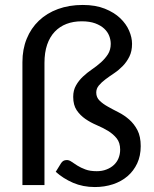

<svg xmlns="http://www.w3.org/2000/svg" viewBox="-20 -747 620 775"><path d="M314 -727C277.3 -727 244 -721.5 214 -710.5C184 -699.5 158.3 -683.8 137 -663.5C115.7 -643.2 99.2 -618.8 87.8 -590.5C76.2 -562.2 70.5 -530.7 70.5 -496V0H159.5V-493C159.5 -521 163.1 -545.5 170.2 -566.5C177.4 -587.5 187.7 -605 201 -619C214.3 -633 230.2 -643.5 248.5 -650.5C266.8 -657.5 287.3 -661 310 -661C331.3 -661 349.4 -658.2 364.2 -652.8C379.1 -647.2 391.2 -640.2 400.5 -631.5C409.8 -622.8 416.6 -613.1 420.8 -602.2C424.9 -591.4 427 -580.7 427 -570C427 -554 423.2 -540.1 415.8 -528.2C408.2 -516.4 398.9 -505.5 387.8 -495.5C376.6 -485.5 364.4 -476 351.2 -467C338.1 -458 325.9 -448.2 314.8 -437.8C303.6 -427.2 294.2 -415.4 286.8 -402.2C279.2 -389.1 275.5 -373.7 275.5 -356C275.5 -334 280.2 -316.1 289.5 -302.2C298.8 -288.4 310.5 -276.7 324.5 -267C338.5 -257.3 353.8 -249 370.2 -242C386.8 -235 402 -227.2 416 -218.8C430 -210.2 441.7 -200.2 451 -188.5C460.3 -176.8 465 -161.7 465 -143C465 -130.7 462.8 -119.2 458.5 -108.5C454.2 -97.8 447.8 -88.7 439.5 -81C431.2 -73.3 421.2 -67.2 409.5 -62.8C397.8 -58.2 384.8 -56 370.5 -56C352.5 -56 337.2 -58.3 324.8 -63C312.2 -67.7 301.5 -72.8 292.5 -78.5C283.5 -84.2 275.7 -89.3 269 -94C262.3 -98.7 256 -101 250 -101C244 -101 239.2 -99.8 235.5 -97.5C231.8 -95.2 228.7 -91.8 226 -87.5L205 -53.5C225 -35.5 248.2 -20.8 274.8 -9.2C301.2 2.2 330.7 8 363 8C389 8 413.3 4.2 436 -3.2C458.7 -10.8 478.2 -21.6 494.8 -35.8C511.2 -49.9 524.2 -67.2 533.8 -87.5C543.2 -107.8 548 -131 548 -157C548 -183 543.6 -204.5 534.8 -221.5C525.9 -238.5 514.8 -252.8 501.5 -264.5C488.2 -276.2 473.8 -285.9 458.2 -293.8C442.8 -301.6 428.3 -309.2 415 -316.8C401.7 -324.2 390.6 -332.3 381.8 -341C372.9 -349.7 368.5 -360.5 368.5 -373.5C368.5 -384.2 372.1 -393.8 379.2 -402.2C386.4 -410.8 395.3 -419 406 -427C416.7 -435 428.2 -443.2 440.8 -451.5C453.2 -459.8 464.8 -469.5 475.5 -480.5C486.2 -491.5 495.1 -504.2 502.2 -518.5C509.4 -532.8 513 -550 513 -570C513 -587 509.1 -604.7 501.2 -623C493.4 -641.3 481.3 -658.2 465 -673.8C448.7 -689.2 428 -702 403 -712C378 -722 348.3 -727 314 -727Z"/></svg>

Font: LatoLatin
Style: Regular
Weight: 400
Designer: Lukasz Dziedzic with Adam Twardoch and Botio Nikoltchev
Foundry: tyPoland Lukasz Dziedzic
Version: Version 2.015; 2015-08-06; http://www.latofonts.com/